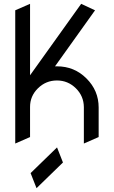

<svg xmlns="http://www.w3.org/2000/svg" viewBox="-20 -758 602 1014"><path d="M60.5 0V-703.6L138.7 -737.8V-360.4L408.7 -737.8L481.9 -703.6L270.5 -407.7H280.8Q372.6 -407.7 436.5 -343.8Q501 -279.8 501 -190.4V-34.2L422.9 0V-191.9Q422.4 -250.5 380.9 -291.5Q338.9 -333 280.8 -333Q222.2 -333 180.2 -291.5Q138.7 -250.5 138.7 -193.4V-191.9V-34.2ZM141.6 156.2 281.2 20.5 312.5 100.1 172.9 235.8Z"/></svg>

Font: NovaMono
Style: Regular
Weight: 400
Monospace: yes
Version: Version 1.2